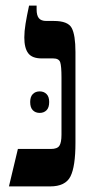

<svg xmlns="http://www.w3.org/2000/svg" viewBox="-20 -667 324 687"><path d="M12 0 44 -134H162Q185 -134 192.5 -145.5Q200 -157 200 -185V-390Q200 -430 195.5 -444Q191 -458 170 -458H129Q95 -458 81 -476.5Q67 -495 67 -533Q67 -555 71.5 -582.5Q76 -610 84 -647H111V-633Q111 -612 119 -602Q127 -592 146 -592H173Q223 -592 236.5 -567Q250 -542 250 -481V-156Q250 -71 232 -35.5Q214 0 159 0ZM88 -302Q88 -321 97.5 -330.5Q107 -340 122 -340Q137 -340 146.5 -330.5Q156 -321 156 -302Q156 -282 146.5 -272.5Q137 -263 122 -263Q107 -263 97.5 -272.5Q88 -282 88 -302Z"/></svg>

Font: Noto Serif Hebrew ExtraCondensed
Style: Bold
Weight: 700
Width: 2
Designer: Monotype Design Team
Foundry: Monotype Imaging Inc.
Version: Version 2.004; ttfautohint (v1.8.4.7-5d5b)